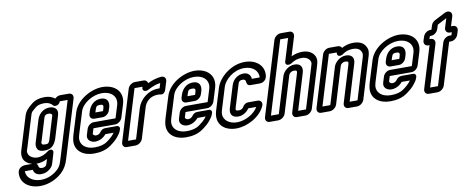

<svg xmlns="http://www.w3.org/2000/svg" viewBox="-76 -1042 3987 1612"><g transform="rotate(-10 1917.0 -235.5)"><path d="M156 31H161C194 31 224 21 251 7L241 40C237 52 233 59 233 60C224 69 214 74 197 74C180 74 171 65 170 58C170 46 163 37 156 31ZM526 -501H453C436 -501 420 -492 408 -480C388 -496 360 -508 323 -508C278 -508 239 -498 207 -471C172 -442 149 -422 136 -378L55 -114C47 -87 39 -67 50 -31C60 -3 88 17 122 26H59C40 26 3 40 -2 74C-15 166 62 221 158 221C236 221 303 184 344 147C378 115 395 82 408 40L559 -454C567 -480 552 -501 526 -501ZM308 -458C341 -458 365 -446 379 -428C389 -413 430 -416 441 -451H508L358 40C347 77 336 95 314 115C284 142 234 171 174 171C98 171 49 129 50 76H118C122 108 149 124 182 124C213 124 245 112 269 85C283 70 286 56 291 40L313 -34C321 -59 297 -77 268 -55C244 -36 211 -19 176 -19C137 -19 108 -41 101 -59C92 -88 95 -81 105 -114L186 -378C195 -408 197 -404 235 -437C248 -448 271 -458 308 -458ZM349 -150 404 -331C407 -340 409 -348 410 -358C414 -399 377 -415 347 -415C281 -415 248 -364 238 -331L183 -150C177 -132 173 -111 186 -88C195 -72 217 -66 242 -66C269 -66 297 -71 318 -94C333 -110 344 -134 349 -150ZM359 -348C359 -347 356 -339 354 -331L299 -150C294 -135 296 -137 284 -121C284 -121 279 -116 257 -116C240 -116 235 -119 233 -122C224 -136 227 -130 233 -150L288 -331C294 -352 300 -365 332 -365C349 -365 359 -354 359 -348Z M631 -182 616 -133C603 -90 642 -66 675 -66C715 -66 749 -87 770 -113H840C836 -107 832 -102 826 -95C817 -84 800 -68 769 -46C746 -30 713 -19 663 -19C588 -19 542 -60 546 -116C548 -129 551 -142 555 -155L611 -336C631 -401 720 -457 798 -457C885 -457 930 -403 910 -336L877 -229H692C666 -229 639 -208 631 -182ZM926 -226 960 -336C991 -439 918 -507 813 -507C717 -507 592 -439 561 -336L505 -155C500 -140 497 -122 495 -107C486 -20 557 31 648 31C704 31 750 20 791 -8C823 -31 847 -51 863 -72C876 -88 890 -106 896 -127L898 -133C903 -149 893 -163 877 -163H778C756 -163 741 -151 730 -135C723 -126 712 -116 690 -116C677 -116 666 -129 666 -133L680 -179H865C891 -179 918 -200 926 -226ZM701 -257H772C798 -257 825 -278 833 -304L841 -329C854 -373 840 -413 783 -413C724 -413 689 -370 676 -329L668 -304C660 -278 675 -257 701 -257ZM768 -363C795 -363 798 -353 791 -329L784 -307H719L726 -329C734 -354 739 -363 768 -363Z M1164 -501H1090C1064 -501 1037 -480 1029 -454L897 -22C889 4 903 25 929 25H1003C1029 25 1057 4 1065 -22L1143 -279C1156 -321 1194 -363 1262 -363C1269 -363 1281 -362 1288 -360C1312 -356 1325 -380 1328 -389L1350 -460C1358 -487 1342 -508 1313 -506C1272 -502 1234 -490 1198 -472C1196 -487 1184 -501 1164 -501ZM1285 -413H1277C1181 -413 1113 -345 1093 -279L1016 -25H948L1078 -451H1146L1144 -446C1135 -417 1163 -403 1189 -417C1219 -433 1256 -451 1298 -456Z M1416 -182 1401 -133C1388 -90 1427 -66 1460 -66C1500 -66 1534 -87 1555 -113H1625C1621 -107 1617 -102 1611 -95C1602 -84 1585 -68 1554 -46C1531 -30 1498 -19 1448 -19C1373 -19 1327 -60 1331 -116C1333 -129 1336 -142 1340 -155L1396 -336C1416 -401 1505 -457 1583 -457C1670 -457 1715 -403 1695 -336L1662 -229H1477C1451 -229 1424 -208 1416 -182ZM1711 -226 1745 -336C1776 -439 1703 -507 1598 -507C1502 -507 1377 -439 1346 -336L1290 -155C1285 -140 1282 -122 1280 -107C1271 -20 1342 31 1433 31C1489 31 1535 20 1576 -8C1608 -31 1632 -51 1648 -72C1661 -88 1675 -106 1681 -127L1683 -133C1688 -149 1678 -163 1662 -163H1563C1541 -163 1526 -151 1515 -135C1508 -126 1497 -116 1475 -116C1462 -116 1451 -129 1451 -133L1465 -179H1650C1676 -179 1703 -200 1711 -226ZM1486 -257H1557C1583 -257 1610 -278 1618 -304L1626 -329C1639 -373 1625 -413 1568 -413C1509 -413 1474 -370 1461 -329L1453 -304C1445 -278 1460 -257 1486 -257ZM1553 -363C1580 -363 1583 -353 1576 -329L1569 -307H1504L1511 -329C1519 -354 1524 -363 1553 -363Z M1894 -332 1837 -146C1823 -100 1841 -65 1896 -65C1936 -65 1970 -90 1989 -118H2057C2027 -64 1949 -19 1877 -19C1810 -19 1765 -57 1763 -105C1763 -119 1765 -131 1770 -146L1827 -332C1844 -386 1919 -457 2012 -457C2088 -457 2132 -413 2129 -357H2062C2060 -390 2038 -413 2000 -413C1952 -413 1909 -381 1894 -332ZM1862 31C1955 31 2068 -28 2108 -117C2121 -145 2104 -168 2078 -168H1996C1977 -168 1959 -155 1949 -137C1943 -126 1930 -115 1911 -115C1880 -115 1880 -122 1887 -146L1944 -332C1947 -342 1950 -347 1950 -348C1959 -356 1960 -363 1985 -363C2002 -363 2010 -353 2010 -339C2011 -325 2017 -307 2041 -307H2120C2131 -307 2148 -309 2164 -324C2174 -334 2179 -345 2181 -355C2196 -446 2125 -507 2027 -507C1908 -507 1803 -416 1777 -332L1720 -146C1685 -33 1761 31 1862 31Z M2504 -457C2549 -457 2579 -429 2578 -398C2577 -392 2574 -384 2570 -370L2465 -25H2398L2492 -334C2505 -378 2487 -413 2435 -413C2382 -413 2338 -371 2327 -334L2233 -25H2166L2354 -642H2421L2363 -452C2352 -415 2393 -415 2411 -427C2441 -448 2469 -457 2504 -457ZM2440 -692H2367C2341 -692 2313 -671 2305 -645L2115 -22C2107 4 2121 25 2147 25H2220C2246 25 2274 4 2282 -22L2377 -334C2380 -345 2397 -363 2420 -363C2446 -363 2449 -356 2442 -334L2347 -22C2339 4 2353 25 2379 25H2452C2478 25 2506 4 2514 -22L2620 -370C2624 -384 2628 -396 2629 -410C2633 -471 2580 -507 2519 -507C2486 -507 2454 -500 2423 -485L2472 -645C2480 -671 2466 -692 2440 -692Z M3011 -417C3017 -409 3015 -388 3009 -370L2904 -25H2837L2931 -335C2946 -384 2920 -413 2873 -413C2821 -413 2777 -372 2766 -335L2672 -25H2605L2735 -451H2802C2795 -414 2830 -412 2852 -429C2877 -447 2904 -457 2938 -457C2979 -457 2999 -444 3010 -420C3011 -419 3010 -418 3011 -417ZM2820 -501H2747C2721 -501 2694 -480 2686 -454L2554 -22C2546 4 2560 25 2586 25H2659C2685 25 2713 4 2721 -22L2816 -335C2819 -346 2834 -363 2858 -363C2885 -363 2887 -356 2881 -335L2786 -22C2778 4 2792 25 2818 25H2891C2917 25 2945 4 2953 -22L3059 -370C3065 -389 3075 -423 3059 -451C3043 -489 3004 -507 2953 -507C2918 -507 2885 -499 2853 -481C2848 -492 2836 -501 2820 -501Z M3157 -182 3142 -133C3129 -90 3168 -66 3201 -66C3241 -66 3275 -87 3296 -113H3366C3362 -107 3358 -102 3352 -95C3343 -84 3326 -68 3295 -46C3272 -30 3239 -19 3189 -19C3114 -19 3068 -60 3072 -116C3074 -129 3077 -142 3081 -155L3137 -336C3157 -401 3246 -457 3324 -457C3411 -457 3456 -403 3436 -336L3403 -229H3218C3192 -229 3165 -208 3157 -182ZM3452 -226 3486 -336C3517 -439 3444 -507 3339 -507C3243 -507 3118 -439 3087 -336L3031 -155C3026 -140 3023 -122 3021 -107C3012 -20 3083 31 3174 31C3230 31 3276 20 3317 -8C3349 -31 3373 -51 3389 -72C3402 -88 3416 -106 3422 -127L3424 -133C3429 -149 3419 -163 3403 -163H3304C3282 -163 3267 -151 3256 -135C3249 -126 3238 -116 3216 -116C3203 -116 3192 -129 3192 -133L3206 -179H3391C3417 -179 3444 -200 3452 -226ZM3227 -257H3298C3324 -257 3351 -278 3359 -304L3367 -329C3380 -373 3366 -413 3309 -413C3250 -413 3215 -370 3202 -329L3194 -304C3186 -278 3201 -257 3227 -257ZM3294 -363C3321 -363 3324 -353 3317 -329L3310 -307H3245L3252 -329C3260 -354 3265 -363 3294 -363Z M3598 -426H3588L3596 -451H3606C3632 -451 3659 -472 3667 -498L3678 -533C3678 -534 3679 -534 3679 -534L3758 -575L3734 -498C3726 -472 3741 -451 3767 -451H3783L3775 -426H3759C3733 -426 3706 -405 3698 -379L3590 -25H3523L3631 -379C3639 -405 3624 -426 3598 -426ZM3639 -22 3747 -376H3763C3789 -376 3816 -397 3824 -423L3834 -454C3842 -480 3827 -501 3801 -501H3785L3810 -581C3820 -614 3792 -642 3750 -620L3663 -575C3649 -567 3635 -555 3629 -536L3618 -501H3608C3582 -501 3555 -480 3547 -454L3537 -423C3529 -397 3544 -376 3570 -376H3580L3472 -22C3464 4 3478 25 3504 25H3577C3603 25 3631 4 3639 -22Z"/></g></svg>

Font: DIN Rundschrift
Style: BreitKontKu
Weight: 400
Width: 7
Version: Version 1.027